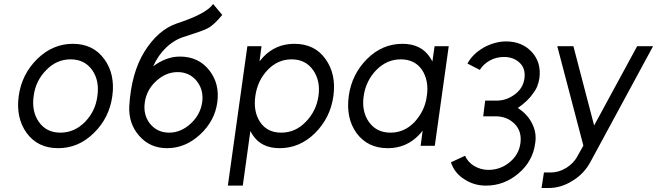

<svg xmlns="http://www.w3.org/2000/svg" viewBox="-20 -732 3299 964"><path d="M346 -512Q245 -512 167 -436Q89 -359 74 -250Q59 -140 114 -64Q170 12 272 12Q374 12 451 -64Q529 -140 544 -250Q559 -360 503 -436Q447 -512 346 -512ZM334 -434Q405 -434 443 -380Q480 -327 469 -250Q464 -211 448.5 -179Q433 -147 407 -120Q354 -66 283 -66Q213 -66 175 -120Q138 -173 149 -250Q154 -289 170 -321.5Q186 -354 212 -380Q264 -434 334 -434Z M1050 -712Q1017 -663 867 -614Q774 -582 706 -474Q672 -419 653 -350.5Q634 -282 629 -199Q625 -111 679 -50Q733 12 819 12Q910 12 984 -56Q1058 -124 1071 -218Q1084 -312 1030 -380Q976 -448 883 -448Q815 -448 749 -399Q762 -428 778.5 -451.5Q795 -475 814 -493Q835 -513 858.5 -527Q882 -541 910 -549Q951 -562 979 -572Q1007 -582 1023 -590Q1040 -599 1058 -616Q1076 -633 1096 -657ZM872 -370Q931 -370 968 -325Q1004 -279 995 -218Q986 -156 937 -111Q888 -66 829 -66Q770 -66 733 -111Q698 -156 707 -218Q716 -281 764 -325Q813 -370 872 -370Z M1293 -500 1283 -424Q1287 -429 1292 -434.5Q1297 -440 1301 -445Q1364 -512 1458 -512Q1560 -512 1614 -436Q1669 -360 1654 -250Q1639 -141 1562 -64Q1485 12 1384 12Q1292 12 1249 -54Q1246 -58 1243 -63.5Q1240 -69 1237 -74L1199 200H1124L1222 -500ZM1392 -66Q1463 -66 1515 -120Q1568 -174 1579 -250Q1590 -326 1552 -380Q1514 -434 1444 -434Q1375 -434 1324 -381Q1273 -328 1262 -250Q1251 -172 1286 -119Q1322 -66 1392 -66Z M2162 -500 2151 -423Q2148 -428 2145 -434Q2142 -440 2139 -444Q2094 -512 2001 -512Q1899 -512 1823 -436Q1746 -359 1731 -250Q1716 -139 1770 -64Q1826 12 1927 12Q2021 12 2085 -56Q2089 -60 2093.5 -65.5Q2098 -71 2102 -76L2092 0H2163L2233 -500ZM1992 -434Q2063 -434 2099 -381Q2116 -355 2122.5 -322Q2129 -289 2123 -250Q2118 -211 2102 -178.5Q2086 -146 2061 -119Q2010 -66 1941 -66Q1870 -66 1832 -120Q1795 -173 1806 -250Q1817 -326 1869 -380Q1922 -434 1992 -434Z M2521 -524Q2465 -524 2408 -493Q2353 -461 2327 -413L2389 -381Q2406 -409 2439 -428Q2455 -437 2473.5 -441.5Q2492 -446 2510 -446Q2559 -446 2590 -416Q2620 -387 2613 -337Q2606 -289 2566 -259Q2527 -229 2480 -227H2416L2406 -148H2469Q2526 -148 2564 -110Q2601 -72 2593 -13Q2585 46 2537 84Q2491 121 2432 121Q2412 121 2393.5 115.5Q2375 110 2360 101Q2344 91 2333 78.5Q2322 66 2315 50L2244 83Q2253 110 2269.5 131Q2286 152 2310 167Q2359 200 2420 200Q2511 200 2583 139Q2655 78 2667 -12Q2676 -66 2650 -115Q2638 -138 2620.5 -156.5Q2603 -175 2580 -190Q2631 -225 2658 -265Q2671 -282 2678 -300.5Q2685 -319 2688 -338Q2699 -418 2650 -471Q2601 -524 2521 -524Z M2778 -500 2909 -1 2881 49Q2861 88 2823 111Q2786 134 2745 134H2711L2699 212H2734Q2797 212 2854 176Q2884 158 2906.5 134Q2929 110 2945 80L3259 -500H3179L2963 -102L2859 -500Z"/></svg>

Font: Unageo
Style: Regular-Italic
Weight: 400
Designer: Richard Sepsi
Foundry: Richard Sepsi
Version: Version 2.000